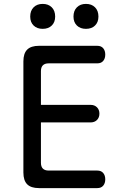

<svg xmlns="http://www.w3.org/2000/svg" viewBox="-20 -965 640 985"><path d="M190 -427H445Q465 -427 477.5 -414.5Q490 -402 490 -382Q490 -362 477.5 -349.5Q465 -337 445 -337H190V-130Q190 -110 200 -100Q210 -90 230 -90H479Q499 -90 509.5 -77.5Q520 -65 520 -45Q520 -25 509.5 -12.5Q499 0 479 0H180Q139 0 119.5 -19.5Q100 -39 100 -80V-650Q100 -691 119.5 -710.5Q139 -730 180 -730H479Q499 -730 509.5 -717.5Q520 -705 520 -685Q520 -665 509.5 -652.5Q499 -640 479 -640H230Q210 -640 200 -630Q190 -620 190 -600ZM421 -817Q392 -817 374.5 -834Q357 -851 357 -880Q357 -910 374.5 -927.5Q392 -945 421 -945Q450 -945 467.5 -927.5Q485 -910 485 -880Q485 -851 467.5 -834Q450 -817 421 -817ZM199 -817Q170 -817 152.5 -834Q135 -851 135 -880Q135 -910 152.5 -927.5Q170 -945 199 -945Q228 -945 245.5 -927.5Q263 -910 263 -880Q263 -851 245.5 -834Q228 -817 199 -817Z"/></svg>

Font: Maple Mono Normal
Style: Regular
Weight: 400
Monospace: yes
Designer: subframe7536
Version: Version 7.000